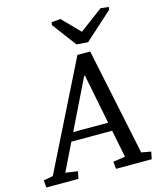

<svg xmlns="http://www.w3.org/2000/svg" viewBox="-188 -967 881 1057"><g transform="rotate(-15 252.5 -438.0)"><path d="M497.6 -51.3 552.2 -41.5 543.9 0H340.3L336.4 -41.5L405.3 -51.3L374 -208H141.6L64.9 -51.3L134.3 -41.5L126 0H-56.6L-60.5 -41.5L-6.3 -51.3L297.4 -660.6H370.1ZM303.2 -539.1 165 -256.3H364.3L308.1 -539.1ZM206.5 -871.1 257.8 -876 354.5 -777.3 486.8 -876 532.7 -871.1 530.3 -855.5 372.1 -712.9 307.6 -717.8 204.1 -855.5Z"/></g></svg>

Font: Noticia Text
Style: Italic
Weight: 400
Italic angle: -8°
Designer: JM Sole
Foundry: JM Sole
Version: Version 1.003